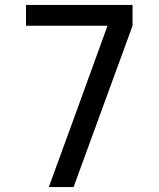

<svg xmlns="http://www.w3.org/2000/svg" viewBox="-20 -755 640 775"><path d="M177 0 272 -260 414 -651H85V-735H515V-651L277 0Z"/></svg>

Font: Iosevka Custom Medium Extended
Style: Regular
Weight: 500
Width: 7
Monospace: yes
Designer: Belleve Invis
Foundry: Belleve Invis
Version: Version 11.2.4; ttfautohint (v1.8.4)